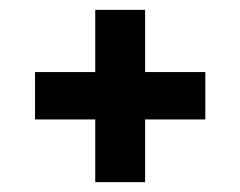

<svg xmlns="http://www.w3.org/2000/svg" viewBox="-20 -507 487 389"><path d="M173 -138V-487H274V-138ZM51 -265V-361H396V-265Z"/></svg>

Font: Bricolage Grotesque SemiCondensed SemiBold
Style: Regular
Weight: 600
Width: 4
Designer: Mathieu Triay
Foundry: Atelier Triay
Version: Version 1.001;gftools[0.9.33.dev8+g029e19f]